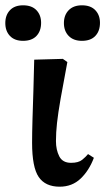

<svg xmlns="http://www.w3.org/2000/svg" viewBox="-57 -695 397 724"><path d="M168 9Q114 9 89 -27.5Q64 -64 64 -157Q64 -192 65.5 -244Q67 -296 69 -355.5Q71 -415 72 -470L180 -473L197 -461Q181 -377 171.5 -322.5Q162 -268 158 -231.5Q154 -195 154 -163Q154 -130 166.5 -105.5Q179 -81 211 -81Q239 -81 253 -92.5Q267 -104 275 -114L297 -100Q279 -52 247 -21.5Q215 9 168 9ZM252 -541Q220 -541 202 -559.5Q184 -578 184 -608Q184 -638 202 -656.5Q220 -675 252 -675Q285 -675 302.5 -656.5Q320 -638 320 -609Q320 -578 302.5 -559.5Q285 -541 252 -541ZM30 -541Q-2 -541 -19.5 -559.5Q-37 -578 -37 -608Q-37 -638 -19.5 -656.5Q-2 -675 30 -675Q63 -675 80.5 -656.5Q98 -638 98 -609Q98 -578 80.5 -559.5Q63 -541 30 -541Z"/></svg>

Font: STIX Two Text SemiBold
Style: Regular
Weight: 600
Designer: Ross Mills, John Hudson & Paul Hanslow, Tiro Typeworks Ltd; with prior portions MicroPress Inc., and Coen Hoffman.
Foundry: Tiro Typeworks Ltd
Version: Version 2.13 b171